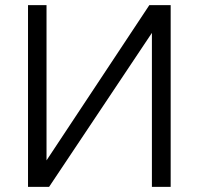

<svg xmlns="http://www.w3.org/2000/svg" viewBox="-20 -727 773 747"><path d="M89 0V-707H161V-103L561 -707H644V0H571V-599L171 0Z"/></svg>

Font: Onest Light
Style: Regular
Weight: 300
Designer: Dmitri Voloshin, Andrey Kudryavtsev
Foundry: Dmitri Voloshin, Andrey Kudryavtsev
Version: Version 1.000;gftools[0.9.33]